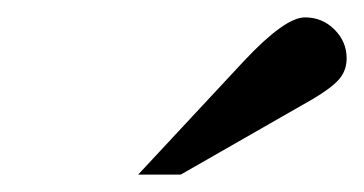

<svg xmlns="http://www.w3.org/2000/svg" viewBox="-20 -717 419 221"><path d="M139 -516 261 -647Q308 -697 331 -697Q351 -697 365 -683Q379 -669 379 -650Q379 -636 370.5 -626Q362 -616 340 -603L188 -516Z"/></svg>

Font: STIX MathJax Main
Style: Bold Italic
Weight: 700
Italic angle: -16.33°
Designer: MicroPress Inc., with final additions and corrections provided by Coen Hoffman, Elsevier (retired)
Version: Version 1.1.1